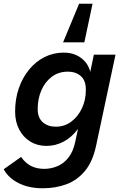

<svg xmlns="http://www.w3.org/2000/svg" viewBox="-61 -823 659 1029"><path d="M168 186Q93 186 38 158Q-17 130 -41 84L52 18Q74 50 104.5 66Q135 82 176 82Q212 82 246 68Q280 54 305.5 22Q331 -10 342 -62L364 -165L401 -265L416 -406L442 -530H558L454 -42Q436 43 394.5 93Q353 143 295 164.5Q237 186 168 186ZM188 -41Q139 -41 101 -64.5Q63 -88 41.5 -129.5Q20 -171 20 -225Q20 -292 39.5 -349Q59 -406 94.5 -449.5Q130 -493 177.5 -517Q225 -541 281 -541Q346 -541 388 -500Q430 -459 429 -382L403 -233Q387 -172 354.5 -129Q322 -86 279 -63.5Q236 -41 188 -41ZM238 -144Q285 -144 321.5 -171.5Q358 -199 378.5 -243.5Q399 -288 399 -339Q400 -391 372.5 -415Q345 -439 303 -439Q253 -439 216.5 -411.5Q180 -384 160.5 -338.5Q141 -293 141 -239Q141 -192 168 -168Q195 -144 238 -144ZM277 -596 363 -803H435L391 -596Z"/></svg>

Font: Radio Canada Big Medium
Style: Italic
Weight: 500
Italic angle: -12°
Designer: Étienne Aubert Bonn
Foundry: Coppers and Brasses
Version: Version 1.001